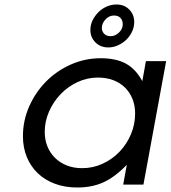

<svg xmlns="http://www.w3.org/2000/svg" viewBox="-20 -821 759 854"><path d="M382 -688Q382 -711 392 -731Q402 -751 418 -767Q434 -783 455 -792Q476 -801 498 -801Q533 -801 555 -778.5Q577 -756 577 -723Q577 -701 567.5 -680.5Q558 -660 542 -644.5Q526 -629 505 -619.5Q484 -610 462 -610Q427 -610 404.5 -632.5Q382 -655 382 -688ZM433 -697Q433 -681 443.5 -670.5Q454 -660 472 -660Q492 -660 509 -676Q526 -692 526 -713Q526 -730 516 -741Q506 -752 487 -752Q465 -752 449 -734.5Q433 -717 433 -697ZM544 -88Q492 -34 441 -10.5Q390 13 324 13Q269 13 224.5 -3.5Q180 -20 148.5 -50Q117 -80 99.5 -122Q82 -164 82 -215Q82 -285 110 -348Q138 -411 185 -458.5Q232 -506 295 -534Q358 -562 428 -562Q496 -562 540 -538Q584 -514 613 -460L629 -549H719L618 0H528ZM179 -234Q179 -199 191 -169.5Q203 -140 225 -118.5Q247 -97 277.5 -85Q308 -73 345 -73Q394 -73 437 -93Q480 -113 512 -146.5Q544 -180 562.5 -224Q581 -268 581 -316Q581 -352 569 -381.5Q557 -411 535.5 -432Q514 -453 483.5 -464.5Q453 -476 415 -476Q368 -476 325 -456Q282 -436 249.5 -402Q217 -368 198 -324.5Q179 -281 179 -234Z"/></svg>

Font: Involve Medium Oblique
Style: Italic
Weight: 500
Italic angle: -10.5°
Designer: Stefan Peev
Foundry: Context Ltd.
Version: Version 1.001